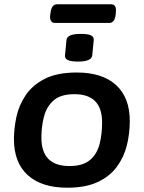

<svg xmlns="http://www.w3.org/2000/svg" viewBox="-20 -868 670 895"><path d="M294 7Q174 7 109.5 -51.5Q45 -110 45 -219Q45 -269 56.5 -323Q68 -377 99.5 -424Q131 -471 188.5 -500.5Q246 -530 338 -530Q457 -530 521 -471.5Q585 -413 585 -304Q585 -246 571.5 -191Q558 -136 525 -91Q492 -46 435.5 -19.5Q379 7 294 7ZM304 -94Q367 -94 400 -122.5Q433 -151 444.5 -197.5Q456 -244 456 -297Q456 -429 327 -429Q263 -429 230 -400Q197 -371 185 -324.5Q173 -278 173 -226Q173 -94 304 -94ZM344 -581Q310 -581 295.5 -588.5Q281 -596 283 -610L290 -682Q291 -695 307 -702.5Q323 -710 357 -710Q391 -710 404.5 -703Q418 -696 417 -682L410 -610Q407 -581 344 -581ZM237 -761Q210 -761 214 -798L216 -811Q221 -848 246 -848H498Q524 -848 520 -811L519 -798Q514 -761 489 -761Z"/></svg>

Font: Asap Semi Expanded Semi Expanded SemiBold
Style: Italic
Weight: 600
Width: 6
Italic angle: -6°
Designer: Pablo Cosgaya
Foundry: Omnibus-Type
Version: Version 3.001; ttfautohint (v1.8.4.7-5d5b)